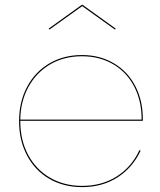

<svg xmlns="http://www.w3.org/2000/svg" viewBox="-20 -757 655 785"><path d="M564 -270V-263H63V-261Q63 -184 95 -124Q127 -64 184.5 -30.5Q242 3 316 3Q396 3 457 -35.5Q518 -74 550 -143L555 -141Q522 -71 460 -31.5Q398 8 316 8Q240 8 181.5 -26Q123 -60 90.5 -121.5Q58 -183 58 -261Q58 -340 90.5 -401.5Q123 -463 181.5 -497.5Q240 -532 315 -532Q388 -532 445 -498.5Q502 -465 533 -405.5Q564 -346 564 -270ZM559 -268V-270Q559 -345 528.5 -403.5Q498 -462 442.5 -494.5Q387 -527 315 -527Q242 -527 185.5 -494Q129 -461 96.5 -402Q64 -343 63 -268ZM453 -640 450 -636 316 -732 182 -636 179 -640 314 -737H318Z"/></svg>

Font: Hepta Slab Hairline
Style: Regular
Weight: 400
Designer: Michael LaGattuta
Foundry: Michael LaGattuta
Version: Version 1.100; ttfautohint (v1.8) -l 8 -r 50 -G 200 -x 14 -D